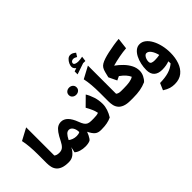

<svg xmlns="http://www.w3.org/2000/svg" viewBox="-151 -1809 2809 2809"><g transform="rotate(-45 1253.5 -404.0)"><path d="M207 -802.7V-219.7Q221.2 -208 240.2 -201.9Q259.3 -195.8 289.1 -195.8H289.6V0H289.1Q210.9 0 163.3 -18.6Q115.7 -37.1 90.8 -68.4Q65.9 -99.6 57.4 -138.4Q48.8 -177.2 48.8 -217.3V-401.4Q48.8 -483.9 42.5 -562Q36.1 -640.1 22 -703.6Z M624 -501Q738.8 -501 806.6 -317.9Q824.2 -270 842.5 -243.4Q860.8 -216.8 886.5 -206.3Q912.1 -195.8 950.7 -195.8H951.2V0H950.7Q896.5 0 861.6 -27.8Q826.7 -55.7 792 -126.5Q782.7 -100.1 770 -74.5Q757.3 -48.8 744.4 -30.5Q731.4 -12.2 721.2 -7.3Q681.6 10.3 622.6 10.3Q572.3 10.3 525.1 -3.7Q478 -17.6 449.2 -44.4L468.8 -130.9Q441.4 -74.2 397.2 -37.1Q353 0 289.6 0Q278.8 0 273.4 -8.1Q268.1 -16.1 268.1 -38.6V-157.2Q268.1 -179.7 273.4 -187.7Q278.8 -195.8 289.6 -195.8Q337.4 -195.8 366.7 -223.1Q396 -250.5 418.9 -296.9Q458 -376.5 490 -420.7Q522 -464.8 554 -482.9Q585.9 -501 624 -501ZM621.6 -335.9Q591.8 -335.9 567.9 -312Q543.9 -288.1 515.1 -231.4Q536.6 -213.9 569.3 -201.4Q602.1 -189 641.6 -189Q681.6 -189 708 -204.6Q707 -262.2 682.9 -299.1Q658.7 -335.9 621.6 -335.9Z M981.4 -695.3Q981.4 -729 1005.1 -749.5Q1028.8 -770 1062 -770Q1095.7 -770 1119.4 -749.5Q1143.1 -729 1143.1 -695.3Q1143.1 -661.6 1119.4 -641.4Q1095.7 -621.1 1062 -621.1Q1028.8 -621.1 1005.1 -641.4Q981.4 -661.6 981.4 -695.3ZM951.2 0Q940.4 0 935.1 -8.1Q929.7 -16.1 929.7 -38.6V-157.2Q929.7 -179.7 935.1 -187.7Q940.4 -195.8 951.2 -195.8H997.6Q1028.8 -195.8 1054.7 -199Q1080.6 -202.1 1100.1 -210.4Q1092.3 -252.4 1071.5 -299.3Q1050.8 -346.2 1025.4 -390.1L1163.1 -525.9Q1194.8 -475.6 1218.5 -403.1Q1242.2 -330.6 1242.2 -252.4Q1242.2 -200.2 1224.1 -145.8Q1206.1 -91.3 1173.8 -40Q1130.4 -19 1079.6 -9.5Q1028.8 0 967.3 0Z M1484.9 -802.7V-219.7Q1499 -208 1518.1 -201.9Q1537.1 -195.8 1566.9 -195.8H1567.4V0H1566.9Q1488.8 0 1441.2 -18.6Q1393.6 -37.1 1368.7 -68.4Q1343.8 -99.6 1335.2 -138.4Q1326.7 -177.2 1326.7 -217.3V-401.4Q1326.7 -483.9 1320.3 -562Q1314 -640.1 1299.8 -703.6ZM1351.1 -982.9Q1351.1 -962.9 1374.5 -953.4Q1397.9 -943.8 1429.2 -943.8Q1447.8 -943.8 1471.7 -946.8Q1495.6 -949.7 1516.6 -954.6L1506.3 -876.5L1460.4 -877.4L1287.1 -818.4V-879.4L1338.9 -897Q1321.8 -908.7 1311.5 -924.8Q1301.3 -940.9 1301.3 -961.9Q1301.3 -986.8 1315.9 -1018.3Q1330.6 -1049.8 1355.2 -1073.2Q1379.9 -1096.7 1409.2 -1096.7Q1432.6 -1096.7 1451.7 -1087.9Q1470.7 -1079.1 1496.1 -1058.1L1461.9 -1002.9Q1428.7 -1024.4 1400.9 -1024.4Q1381.3 -1024.4 1366.2 -1012.9Q1351.1 -1001.5 1351.1 -982.9Z M2079.1 -760.7 2058.6 -586.9Q1989.7 -582 1910.6 -567.1Q1831.5 -552.2 1755.4 -530.8Q1814.5 -488.3 1862.5 -438Q1910.6 -387.7 1939.5 -331.3Q1968.3 -274.9 1968.3 -214.4Q1968.3 -168.9 1947.3 -124.5Q1926.3 -80.1 1893.6 -49.8Q1831.5 -22.9 1767.6 -11.5Q1703.6 0 1621.1 0H1567.4Q1556.6 0 1551.3 -8.1Q1545.9 -16.1 1545.9 -38.6V-157.2Q1545.9 -179.7 1551.3 -187.7Q1556.6 -195.8 1567.4 -195.8H1621.6Q1691.4 -195.8 1741.5 -204.1Q1791.5 -212.4 1822.8 -233.4Q1807.6 -268.6 1777.1 -303.2Q1746.6 -337.9 1696.3 -373.5L1634.8 -344.7L1574.7 -469.7L1595.7 -555.2Q1606 -595.7 1621.6 -621.1Q1637.2 -646.5 1665.5 -663.8Q1693.8 -681.2 1741.7 -696.8Q1781.7 -710 1840.6 -722.9Q1899.4 -735.8 1962.9 -746.1Q2026.4 -756.3 2079.1 -760.7Z M2192.9 289.1Q2145.5 289.1 2104 277.1Q2062.5 265.1 2005.9 229.5L2051.3 124Q2160.6 122.1 2234.4 99.6Q2308.1 77.1 2362.8 30.3Q2362.8 19 2362.3 8.1Q2361.8 -2.9 2360.8 -15.1Q2331.1 -3.4 2293.2 3.4Q2255.4 10.3 2211.9 10.3Q2130.4 10.3 2086.4 -30.3Q2042.5 -70.8 2042.5 -153.8Q2042.5 -211.9 2055.7 -271.2Q2068.8 -330.6 2094.2 -380.4Q2119.6 -430.2 2156.2 -460.4Q2192.9 -490.7 2239.7 -490.7Q2290.5 -490.7 2333 -457.8Q2375.5 -424.8 2406.7 -367.4Q2438 -310.1 2455.3 -236.3Q2472.7 -162.6 2472.7 -81.5Q2472.7 21 2443.1 105.2Q2413.6 189.5 2351.8 239.3Q2290 289.1 2192.9 289.1ZM2333 -174.3Q2315.9 -242.7 2285.6 -284.7Q2255.4 -326.7 2218.3 -326.7Q2199.2 -326.7 2183.8 -309.6Q2168.5 -292.5 2159.7 -267.3Q2150.9 -242.2 2150.9 -217.3Q2150.9 -185.5 2172.6 -175.3Q2194.3 -165 2232.4 -165Q2256.8 -165 2283.7 -167.7Q2310.5 -170.4 2333 -174.3Z"/></g></svg>

Font: Pinar-DS4-FD ExtraBold
Style: Regular
Weight: 800
Designer: Amin Abedi
Version: Version 3.000